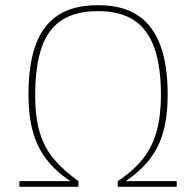

<svg xmlns="http://www.w3.org/2000/svg" viewBox="-20 -722 758 742"><path d="M359 -702Q453 -702 512 -663Q571 -624 599.5 -547.5Q628 -471 628 -357Q628 -274 611 -213Q594 -152 558 -106Q522 -60 466 -22Q482 -22 497 -22Q512 -22 528 -22H663V0H435V-22Q497 -63 533.5 -110Q570 -157 586 -217Q602 -277 602 -355Q602 -465 576.5 -537Q551 -609 497.5 -644Q444 -679 359 -679Q272 -679 218.5 -644Q165 -609 140.5 -537Q116 -465 116 -354Q116 -268 134 -209Q152 -150 189 -106.5Q226 -63 283 -22V0H55V-22H190Q205 -22 221 -22Q237 -22 252 -22Q195 -60 159 -107Q123 -154 106.5 -215Q90 -276 90 -357Q90 -471 117.5 -547.5Q145 -624 204 -663Q263 -702 359 -702Z"/></svg>

Font: Exo 2 Thin
Style: Regular
Weight: 250
Designer: Natanael Gama
Foundry: Natanael Gama
Version: Version 2.010